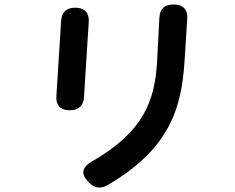

<svg xmlns="http://www.w3.org/2000/svg" viewBox="-20 -785 1040 848"><path d="M364 11 371 19C395 46 423 51 456 32C736 -131 782 -317 795 -514L807 -703C810 -742 788 -765 749 -765H745C707 -765 686 -746 684 -707L674 -516C664 -339 615 -203 383 -70C345 -48 337 -19 364 11ZM286 -298H289C327 -298 349 -318 351 -356L372 -689C375 -728 353 -751 314 -751H312C274 -751 252 -731 250 -693L229 -360C226 -321 247 -298 286 -298Z"/></svg>

Font: 寒蝉团圆体 Round
Style: Regular
Weight: 500
Designer: 寒蝉字型
Version: Version 2.700;Glyphs 3.1.1 (3135)